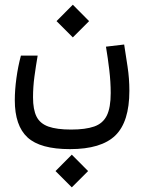

<svg xmlns="http://www.w3.org/2000/svg" viewBox="-20 -473 626 829"><path d="M282.2 170.9Q153.8 170.9 98.9 120.4Q43.9 69.8 43.9 -40.5Q43.9 -84.5 50.8 -135Q57.6 -185.5 70.3 -232.9H142.6Q134.8 -187.5 128.7 -142.6Q122.6 -97.7 122.6 -52.7Q122.6 0 137.7 30.3Q152.8 60.5 189 73.5Q225.1 86.4 287.1 86.4Q349.1 86.4 386.7 73.2Q424.3 60.1 441.2 25.9Q458 -8.3 458 -71.3Q458 -119.1 451.9 -170.7Q445.8 -222.2 437.5 -271.5L516.1 -280.8Q522.9 -236.3 530.8 -185.1Q538.6 -133.8 538.6 -81.1Q538.6 53.2 477.8 112.1Q417 170.9 282.2 170.9ZM294.4 -311.5 224.1 -381.8 294.4 -452.6 364.7 -381.8ZM290 335.9 219.7 265.6 290 194.8 360.4 265.6Z"/></svg>

Font: Cascadia Code NF SemiLight
Style: Regular
Weight: 350
Monospace: yes
Designer: Aaron Bell
Foundry: Saja Typeworks
Version: Version 2404.023; ttfautohint (v1.8.4)